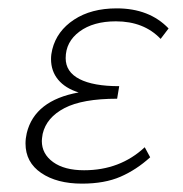

<svg xmlns="http://www.w3.org/2000/svg" viewBox="-20 -435 437 459"><path d="M383 -367 364 -342Q324 -384 257 -384Q203 -384 170 -359.5Q137 -335 137 -296Q137 -263 170 -246Q203 -229 265 -229L260 -199Q177 -199 134 -176.5Q91 -154 82 -115Q80 -103 80 -98Q80 -67 107 -47.5Q134 -28 181 -28Q267 -28 326 -83L339 -59Q306 -29 268 -12.5Q230 4 176 4Q116 4 78.5 -21.5Q41 -47 41 -92Q41 -104 44 -117Q63 -195 168 -214Q136 -224 119 -244.5Q102 -265 102 -294Q102 -305 105 -317Q116 -361 157 -388Q198 -415 259 -415Q337 -415 383 -367Z"/></svg>

Font: Ysabeau Light
Style: Italic
Weight: 300
Italic angle: -12°
Designer: Christian Thalmann (Catharsis Fonts)
Version: Version 0.003